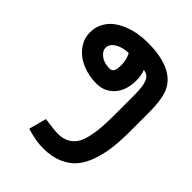

<svg xmlns="http://www.w3.org/2000/svg" viewBox="-93 -814 1077 1077"><g transform="rotate(-45 445.5 -276.0)"><path d="M442.9 0Q368.7 0 310.3 -6.8Q252 -13.7 197.3 -32.2Q142.6 -50.8 106.7 -81.1Q70.8 -111.3 49.3 -160.9Q27.8 -210.4 27.8 -276.9Q27.8 -332.5 45.4 -392.1L50.8 -410.6L68.8 -405.8L138.2 -387.2L155.3 -382.3L152.8 -365.2Q144 -306.6 144 -275.9Q144 -237.8 158.7 -210.7Q173.3 -183.6 198 -167.5Q222.7 -151.4 263.4 -142.1Q304.2 -132.8 346.7 -129.9Q389.2 -127 449.7 -127H590.8Q629.9 -127 655 -129.6Q680.2 -132.3 699 -139.4Q717.8 -146.5 726.8 -158.7Q735.8 -170.9 738.8 -189.5Q718.8 -182.1 702.9 -179.4Q687 -176.8 664.1 -176.8Q619.1 -176.8 581.5 -192.6Q543.9 -208.5 519.8 -242.4Q495.6 -276.4 495.6 -323.2Q495.6 -382.3 516.6 -434.1Q537.6 -485.8 579.1 -519Q620.6 -552.2 673.8 -552.2Q713.4 -552.2 745.6 -535.6Q777.8 -519 799.3 -492.2Q820.8 -465.3 835.4 -429.7Q850.1 -394 856.4 -356.9Q862.8 -319.8 862.8 -281.7Q862.8 -190.4 839.1 -128.2Q815.4 -65.9 766.6 -34.2Q738.3 -16.1 694.1 -8.1Q649.9 0 587.9 0ZM607.4 -330.1Q607.4 -314 620.6 -305.7Q633.8 -297.4 669.4 -297.4Q710.4 -297.4 745.6 -316.4Q743.2 -367.2 723.6 -398.2Q704.1 -429.2 674.8 -429.2Q649.4 -429.2 628.4 -401.9Q607.4 -374.5 607.4 -330.1Z"/></g></svg>

Font: Samim FD-WOL
Style: Bold-FD-WOL
Weight: 700
Foundry: DejaVu fonts team - Redesigned by Saber Rastikerdar
Version: Version 4.0.5